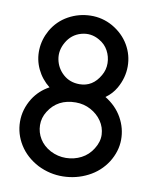

<svg xmlns="http://www.w3.org/2000/svg" viewBox="-77 -723 628 785"><g transform="rotate(10 236.5 -330.5)"><path d="M133 -21Q82 -48 54.5 -92Q27 -136 26.5 -187Q26 -238 55 -285Q80 -324 121 -346Q87 -373 69 -411Q51 -449 53 -491.5Q55 -534 77 -573Q102 -616 144.5 -639.5Q187 -663 236 -664Q285 -665 328 -641Q373 -615 397 -574Q421 -533 421 -485.5Q421 -438 396 -394Q380 -366 353 -347Q399 -319 423 -276Q447 -233 446.5 -185Q446 -137 418 -92Q389 -47 341 -22.5Q293 2 238 3Q183 4 133 -21ZM239 -380Q294 -380 324 -433Q338 -457 337.5 -484.5Q337 -512 324 -536Q311 -560 286 -574Q250 -595 210.5 -584Q171 -573 150 -536Q130 -501 137 -465Q144 -429 171.5 -404.5Q199 -380 239 -380ZM172 -89Q203 -73 237 -73.5Q271 -74 300 -89Q329 -104 347 -133Q366 -163 364.5 -193Q363 -223 346 -248Q329 -273 300.5 -288.5Q272 -304 238 -304Q163 -304 126 -245Q109 -218 109.5 -187.5Q110 -157 126 -131Q142 -105 172 -89Z"/></g></svg>

Font: Lil Grotesk Medium
Style: Regular
Weight: 500
Designer: Bastien Sozeau
Foundry: NBR — Bastien Sozeau
Version: Version 3.003; ttfautohint (v1.8.4.7-5d5b);gftools[0.9.33]